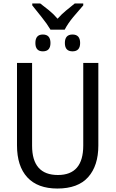

<svg xmlns="http://www.w3.org/2000/svg" viewBox="-20 -1077 667 1107"><path d="M353 -906Q371 -941 402.5 -979Q434 -1017 460 -1046V-1057H411Q384 -1035 360 -1015.5Q336 -996 312 -969Q289 -996 262.5 -1017.5Q236 -1039 212 -1057H166V-1046Q192 -1013 221.5 -976.5Q251 -940 271 -906ZM442 -829Q442 -878 398 -878Q354 -878 354 -829Q354 -781 398 -781Q442 -781 442 -829ZM271 -829Q271 -878 227 -878Q184 -878 184 -829Q184 -781 227 -781Q271 -781 271 -829ZM460 -714V-238Q460 -68 314 -68Q165 -68 165 -237V-714H78V-239Q78 -119 137.5 -54.5Q197 10 311 10Q430 10 488.5 -56Q547 -122 547 -238V-714Z"/></svg>

Font: Noto Sans UI SemiCondensed
Style: Regular
Weight: 400
Width: 4
Designer: Monotype Design Team
Foundry: Monotype Imaging Inc.
Version: 1.001